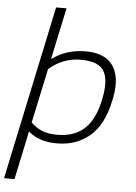

<svg xmlns="http://www.w3.org/2000/svg" viewBox="-87 -746 712 1007"><g transform="rotate(5 268.5 -242.0)"><path d="M-27 216 167 -700H222L164 -428Q205 -457 248.5 -470.5Q292 -484 343 -484Q407 -484 449 -458.5Q491 -433 506.5 -378.5Q522 -324 503 -238Q476 -109 405 -49.5Q334 10 234 10Q184 10 148 -2Q112 -14 82 -39L28 216ZM230 -35Q319 -35 373 -83.5Q427 -132 449 -238Q471 -339 443.5 -388.5Q416 -438 321 -438Q275 -438 233 -422.5Q191 -407 153 -374L92 -88Q115 -64 148 -49.5Q181 -35 230 -35Z"/></g></svg>

Font: Kanit ExtraLight
Style: Italic
Weight: 275
Italic angle: -12°
Designer: Katatrad Team
Foundry: CadsonDemak
Version: Version 2.000; ttfautohint (v1.8.3)